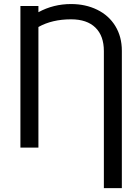

<svg xmlns="http://www.w3.org/2000/svg" viewBox="-20 -741 700 964"><path d="M172.9 -679.7Q248 -720.7 336.9 -720.7Q409.7 -720.7 468 -692.1Q526.4 -663.6 559.1 -610.1Q591.8 -556.6 591.8 -485.8V203.6H501.5V-484.9Q501.5 -561 459 -602.5Q416.5 -644 336.9 -644Q241.7 -644 172.9 -605.5V0H82.5V-710.9H172.9Z"/></svg>

Font: Roboto
Style: Regular
Weight: 400
Designer: Google
Version: Version 2.001047; 2015